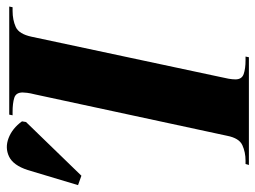

<svg xmlns="http://www.w3.org/2000/svg" viewBox="-220 -646 761 572"><g transform="rotate(-90 161.0 -360.5)"><path d="M-45 0 -42 -10H-32Q-7 -10 14 -19.5Q35 -29 42 -65L165 -636Q169 -652 170 -661Q171 -670 171 -674Q171 -694 155 -699Q139 -704 113 -704H103L105 -714H427L425 -704H414Q387 -704 366 -694.5Q345 -685 337 -647L218 -89Q214 -72 212 -60.5Q210 -49 210 -40Q210 -21 226 -15.5Q242 -10 267 -10H278L276 0ZM-77 -499 -105 -509 -60 -659Q-46 -702 -20 -714.5Q6 -727 35 -716Q64 -705 85 -676L83 -664Z"/></g></svg>

Font: Noto Serif Display ExtraCondensed Black
Style: Italic
Weight: 900
Width: 2
Italic angle: -12°
Designer: Monotype Design Team
Foundry: Monotype Imaging Inc.
Version: Version 2.009